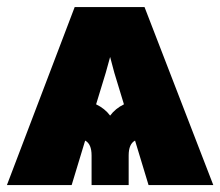

<svg xmlns="http://www.w3.org/2000/svg" viewBox="-22 -536 638 556"><path d="M408.2 0 369.1 -128.9Q350.6 -119.1 350.6 -85.9V0H243.2V-85.9Q243.2 -119.1 224.6 -128.9L185.5 0H-2L194.3 -515.6H396.5L595.7 0ZM256.3 -233.9Q281.7 -221.7 296.9 -201.2Q312 -221.7 336.9 -233.9L309.1 -325.2L296.9 -371.1L284.2 -325.2Z"/></svg>

Font: Inter Display Black
Style: Regular
Weight: 900
Designer: Rasmus Andersson
Foundry: rsms
Version: Version 4.000;git-a52131595